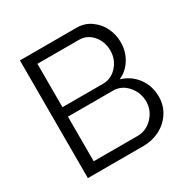

<svg xmlns="http://www.w3.org/2000/svg" viewBox="-160 -856 986 1003"><g transform="rotate(-30 333.0 -355.0)"><path d="M423.8 0H88.9V-710H431.2Q479 -710 516.8 -682.9Q554.7 -655.8 573.7 -615Q592.8 -574.2 592.8 -528.8Q592.8 -475.1 565.7 -430.2Q538.6 -385.3 491.2 -363.8Q551.8 -345.7 587.4 -296.6Q623 -247.6 623 -183.1Q623 -131.3 595.9 -89.1Q568.8 -46.9 523.4 -23.4Q478 0 423.8 0ZM159.2 -648.9V-387.2H402.8Q454.1 -387.2 489 -426.3Q523.9 -465.3 523.9 -518.1Q523.9 -572.8 491.2 -610.8Q458.5 -648.9 409.2 -648.9ZM431.2 -330.1H159.2V-61H423.8Q477.1 -61 515.1 -101.3Q553.2 -141.6 553.2 -194.8Q553.2 -248.5 517.8 -289.3Q482.4 -330.1 431.2 -330.1Z"/></g></svg>

Font: Rawline
Style: Regular
Weight: 400
Designer: Matt McInerney, Pablo Impallari, Rodrigo Fuenzalida
Foundry: Matt McInerney, Pablo Impallari, Rodrigo Fuenzalida
Version: Version 4.020;PS 004.020;hotconv 1.0.88;makeotf.lib2.5.64775